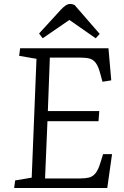

<svg xmlns="http://www.w3.org/2000/svg" viewBox="-20 -943 621 963"><path d="M163 -648 76 -663 81 -701H524L538 -540L494 -533L482 -577Q473 -610 461 -626.5Q449 -643 431.5 -648.5Q414 -654 386 -654H230L220 -386H478L474 -335H218L206 -48H382Q408 -48 426.5 -52.5Q445 -57 459 -74Q473 -91 484 -128L497 -170H542L518 0H51L56 -38L139 -52ZM480 -773 460 -751 328 -843 194 -751 176 -775 284 -893Q298 -908 309 -915.5Q320 -923 332 -923Q339 -923 344 -921.5Q349 -920 354 -918Z"/></svg>

Font: Literata Light
Style: Italic
Weight: 300
Italic angle: -2°
Designer: Latin by Veronika Burian and Jose Scaglione. Greek by Irene Vlachou. Cyrillic by Vera Evstafieva
Foundry: TypeTogether
Version: Version 3.103;gftools[0.9.29]